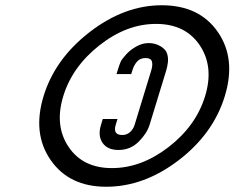

<svg xmlns="http://www.w3.org/2000/svg" viewBox="-20 -699 893 731"><path d="M595.7 -679C501 -679 409.6 -645 321.5 -577C233.4 -509 174.9 -427.7 145.9 -333C117 -238.3 126 -157.2 173 -89.5C220 -21.8 290.4 12 384.4 12C480.4 12 572.4 -21.7 660.3 -89C748.2 -156.3 806.8 -237.7 835.9 -333C865.1 -428.3 856.2 -509.8 809.2 -577.5C762.2 -645.2 691 -679 595.7 -679ZM574 -608C648.7 -608 704.2 -580.8 740.6 -526.5C777 -472.2 783.8 -407.7 760.9 -333C737.9 -257.7 691.7 -193.2 622.3 -139.5C552.9 -85.8 480.8 -59 406.2 -59C332.2 -59 277.1 -86 240.9 -140C204.8 -194 198.1 -258.3 220.9 -333C243.8 -407.7 289.6 -472.2 358.6 -526.5C427.5 -580.8 499.3 -608 574 -608ZM427.6 -430 423.6 -417H479.6L483.6 -430C488.1 -444.7 494.3 -456.3 502.3 -465C510.3 -473.7 520.9 -478 534.3 -478C547.6 -478 555.6 -473.7 558.3 -465C561 -456.3 560.1 -444.7 555.6 -430L492.6 -224C489.1 -212.7 483.3 -203.3 475 -196C466.8 -188.7 457 -185 445.7 -185C421 -185 412.7 -198 420.6 -224L427.3 -246H371.3L364.6 -224C356 -196 358 -173 370.5 -155C383 -137 403.2 -128 431.2 -128C461.2 -128 486.8 -138.5 507.9 -159.5C529 -180.5 542.9 -202 549.6 -224L612.6 -430C615.6 -440 617.8 -450.5 619.2 -461.5C620.6 -472.5 619.6 -483.5 616.3 -494.5C613 -505.5 604.6 -515 591 -523C577.5 -531 562.3 -535 545.7 -535C530.3 -535 515.1 -530.8 499.9 -522.5C484.6 -514.2 471.5 -504 460.5 -492C449.5 -480 442.5 -470.7 439.5 -464C436.4 -457.3 432.5 -446 427.6 -430Z"/></svg>

Font: Din Kursivschrift
Style: Condensed Italic Polish
Weight: 400
Version: Version 1.07